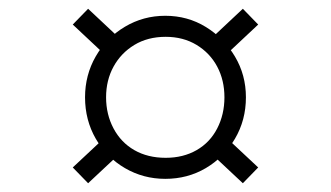

<svg xmlns="http://www.w3.org/2000/svg" viewBox="-20 -524 756 438"><path d="M357 -116Q307 -116 265 -140.5Q223 -165 198.5 -207.5Q174 -250 174 -302Q174 -353 198.5 -395.5Q223 -438 265 -463Q307 -488 357 -488Q408 -488 449.5 -462.5Q491 -437 516 -395Q541 -353 541 -302Q541 -250 516 -207.5Q491 -165 449.5 -140.5Q408 -116 357 -116ZM181 -106 146 -142 223 -214 259 -179ZM226 -393 146 -468 181 -504 262 -428ZM358 -164Q398 -164 428.5 -181.5Q459 -199 475.5 -231Q492 -263 492 -302Q492 -341 475.5 -372Q459 -403 428.5 -421.5Q398 -440 358 -440Q317 -440 286.5 -421.5Q256 -403 239 -372Q222 -341 222 -302Q222 -263 239 -231Q256 -199 286.5 -181.5Q317 -164 358 -164ZM534 -106 455 -180 491 -215 569 -142ZM489 -393 453 -428 534 -504 569 -468Z"/></svg>

Font: Lexend Giga ExtraLight
Style: Regular
Weight: 250
Version: Version 1.007